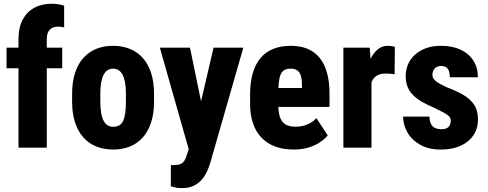

<svg xmlns="http://www.w3.org/2000/svg" viewBox="-20 -780 2578 1014"><path d="M227.1 0H77.6V-572.8Q77.6 -633.8 99.4 -675.3Q121.1 -716.8 160.4 -738.5Q199.7 -760.3 253.9 -760.3Q272 -760.3 287.8 -757.6Q303.7 -754.9 318.8 -750V-635.3Q312.5 -637.2 304.2 -638.2Q295.9 -639.2 286.1 -639.2Q267.1 -639.2 253.7 -631.6Q240.2 -624 233.6 -609.1Q227.1 -594.2 227.1 -572.8ZM308.6 -528.3V-419.4H14.6V-528.3Z M360.8 -243.2V-284.7Q360.8 -347.2 376.2 -394.5Q391.6 -441.9 419.9 -473.6Q448.2 -505.4 488 -521.7Q527.8 -538.1 576.7 -538.1Q626.5 -538.1 666.3 -521.7Q706.1 -505.4 734.4 -473.6Q762.7 -441.9 778.1 -394.5Q793.5 -347.2 793.5 -284.7V-243.2Q793.5 -181.2 778.1 -133.8Q762.7 -86.4 734.4 -54.4Q706.1 -22.5 666.3 -6.3Q626.5 9.8 577.6 9.8Q528.3 9.8 488.5 -6.3Q448.7 -22.5 420.2 -54.4Q391.6 -86.4 376.2 -133.8Q360.8 -181.2 360.8 -243.2ZM509.8 -284.7V-243.2Q509.8 -208 514.4 -182.6Q519 -157.2 527.8 -141.1Q536.6 -125 549.1 -117.7Q561.5 -110.4 577.6 -110.4Q596.2 -110.4 609.1 -117.7Q622.1 -125 629.9 -141.1Q637.7 -157.2 641.4 -182.6Q645 -208 645 -243.2V-284.7Q645 -319.3 640.4 -344.5Q635.7 -369.6 627.2 -385.7Q618.7 -401.9 605.7 -409.7Q592.8 -417.5 576.7 -417.5Q561 -417.5 548.6 -409.7Q536.1 -401.9 527.6 -385.7Q519 -369.6 514.4 -344.5Q509.8 -319.3 509.8 -284.7Z M999 -61.5 1107.9 -528.3H1265.1L1090.8 78.6Q1085 98.6 1075 121.8Q1064.9 145 1047.9 166Q1030.8 187 1004.6 200.2Q978.5 213.4 941.4 213.4Q921.4 213.4 911.4 211.2Q901.4 209 882.3 204.1V91.8Q887.2 91.8 890.4 91.8Q893.6 91.8 898.4 91.8Q920.4 91.8 933.3 86.2Q946.3 80.6 953.6 69.1Q960.9 57.6 965.8 41ZM983.4 -528.3 1060.5 -154.3 1078.1 10.3 978.5 14.6 824.2 -528.3Z M1530.8 9.8Q1475.6 9.8 1432.6 -6.3Q1389.6 -22.5 1360.4 -53.5Q1331.1 -84.5 1315.9 -129.2Q1300.8 -173.8 1300.8 -231V-280.8Q1300.8 -344.7 1314.7 -392.8Q1328.6 -440.9 1355.5 -473.1Q1382.3 -505.4 1422.9 -521.7Q1463.4 -538.1 1516.1 -538.1Q1565.4 -538.1 1603.5 -522.5Q1641.6 -506.8 1667.5 -475.3Q1693.4 -443.8 1706.8 -396.2Q1720.2 -348.6 1720.2 -285.2V-215.3H1359.9V-315.4H1574.7V-330.1Q1574.7 -362.3 1568.4 -381.3Q1562 -400.4 1548.8 -408.9Q1535.6 -417.5 1515.1 -417.5Q1494.6 -417.5 1481.7 -409.9Q1468.8 -402.3 1461.9 -386.2Q1455.1 -370.1 1452.4 -343.8Q1449.7 -317.4 1449.7 -280.8V-231Q1449.7 -195.3 1455.6 -172.1Q1461.4 -148.9 1473.1 -135.5Q1484.9 -122.1 1501.7 -116.5Q1518.6 -110.8 1541 -110.8Q1573.7 -110.8 1602.3 -122.3Q1630.9 -133.8 1650.9 -156.2L1710.9 -64.9Q1696.8 -47.4 1671.6 -29.8Q1646.5 -12.2 1611.1 -1.2Q1575.7 9.8 1530.8 9.8Z M1941.9 -403.8V0H1793.5V-528.3H1932.6ZM2065.4 -532.2 2064 -387.7Q2054.7 -389.2 2040.5 -390.4Q2026.4 -391.6 2016.6 -391.6Q1994.1 -391.6 1978.5 -384.8Q1962.9 -377.9 1952.6 -364.5Q1942.4 -351.1 1937.5 -331.1Q1932.6 -311 1932.6 -285.2L1906.2 -299.8Q1906.2 -352.5 1914.3 -396Q1922.4 -439.5 1938.2 -471.2Q1954.1 -502.9 1976.6 -520.5Q1999 -538.1 2026.9 -538.1Q2036.6 -538.1 2047.6 -536.6Q2058.6 -535.2 2065.4 -532.2Z M2360.8 -143.1Q2360.8 -157.2 2350.8 -166.7Q2340.8 -176.3 2321.8 -186.3Q2302.7 -196.3 2272.9 -210.9Q2239.3 -225.1 2211.4 -240.7Q2183.6 -256.3 2163.6 -275.6Q2143.6 -294.9 2133.1 -319.8Q2122.6 -344.7 2122.6 -377.4Q2122.6 -411.1 2134.8 -439.9Q2147 -468.8 2171.1 -490.7Q2195.3 -512.7 2229.7 -525.4Q2264.2 -538.1 2308.1 -538.1Q2368.7 -538.1 2412.6 -517.6Q2456.5 -497.1 2480.2 -459.5Q2503.9 -421.9 2503.9 -372.1H2355.5Q2355.5 -390.6 2351.1 -404.1Q2346.7 -417.5 2336.2 -424.6Q2325.7 -431.6 2307.6 -431.6Q2295.9 -431.6 2285.9 -426Q2275.9 -420.4 2269.8 -410.2Q2263.7 -399.9 2263.7 -385.3Q2263.7 -374.5 2268.1 -366.7Q2272.5 -358.9 2281.5 -351.6Q2290.5 -344.2 2304.4 -336.7Q2318.4 -329.1 2338.9 -319.3Q2386.2 -301.8 2423.6 -280.8Q2460.9 -259.8 2482.7 -228.8Q2504.4 -197.8 2504.4 -147.9Q2504.4 -112.8 2490.7 -84Q2477.1 -55.2 2451.2 -33.9Q2425.3 -12.7 2389.2 -1.5Q2353 9.8 2307.6 9.8Q2243.2 9.8 2198.5 -15.9Q2153.8 -41.5 2131.3 -81.3Q2108.9 -121.1 2108.9 -164.1H2248Q2249 -138.7 2256.8 -124.3Q2264.6 -109.9 2278.6 -103.8Q2292.5 -97.7 2311 -97.7Q2328.1 -97.7 2338.9 -102.8Q2349.6 -107.9 2355.2 -118.4Q2360.8 -128.9 2360.8 -143.1Z"/></svg>

Font: Roboto Condensed ExtraBold
Style: Regular
Weight: 800
Designer: Christian Robertson
Foundry: Google
Version: Version 3.008; 2023